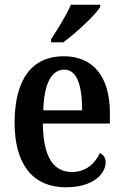

<svg xmlns="http://www.w3.org/2000/svg" viewBox="-20 -786 525 816"><path d="M197 -619V-606H249C303 -646 384 -721 406 -756V-766H281C263 -721 225 -663 197 -619ZM260 10C378 10 429 -49 429 -96C429 -117 418 -130 404 -135C384 -91 345 -55 286 -55C207 -55 164 -118 162 -261H447V-306C447 -464 373 -547 251 -547C118 -547 42 -452 42 -264C42 -90 118 10 260 10ZM329 -317H164C167 -429 198 -490 253 -490C308 -490 329 -422 329 -317Z"/></svg>

Font: Noto Serif Bengali Condensed SemiBold
Style: Regular
Weight: 600
Width: 3
Designer: Juan Bruce, Universal Thirst, Indian Type Foundry and the Monotype Design Team.
Foundry: Monotype Imaging Inc.
Version: Version 2.003